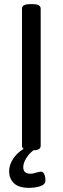

<svg xmlns="http://www.w3.org/2000/svg" viewBox="-20 -722 302 925"><path d="M199 146Q199 167 174.5 175Q150 183 120 183Q70 183 47 160.5Q24 138 24 103Q24 74 42 45Q60 16 94 -5Q86 -9 86 -20V-680Q86 -702 124 -702H139Q176 -702 176 -680V-20Q176 2 141 2Q118 20 105 42.5Q92 65 92 83Q92 115 127 115Q140 115 156 109Q172 105 178 105Q188 105 193.5 118Q199 131 199 146Z"/></svg>

Font: Asap Condensed
Style: Regular
Weight: 400
Designer: Pablo Cosgaya
Foundry: Omnibus-Type
Version: Version 1.010; ttfautohint (v1.8)